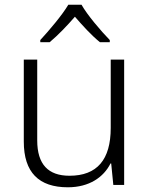

<svg xmlns="http://www.w3.org/2000/svg" viewBox="-20 -785 636 815"><path d="M326 -765H270C245 -722 188 -655 151 -615V-606H191C227 -636 266 -677 298 -714C330 -677 368 -635 404 -606H446V-615C408 -654 350 -722 326 -765ZM507 -532H450V-242C450 -107 392 -39 275 -39C185 -39 138 -87 138 -189V-532H81V-184C81 -53 145 10 268 10C359 10 420 -33 449 -91H452L461 0H507Z"/></svg>

Font: Noto Sans Sinhala UI Light
Style: Regular
Weight: 300
Designer: Jelle Bosma - Monotype Design Team
Foundry: Monotype Imaging Inc.
Version: Version 2.006